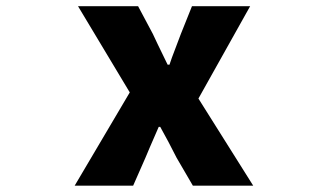

<svg xmlns="http://www.w3.org/2000/svg" viewBox="-20 -589 1040 609"><path d="M216.8 0 391.6 -295.9 227.5 -569.3H418L464.8 -481.4Q471.7 -465.8 511.7 -383.8H517.6Q523.4 -402.3 537.1 -437.5Q550.8 -472.7 553.7 -481.4L588.9 -569.3H773.4L609.4 -276.4L783.2 0H591.8L540 -88.9Q514.6 -139.6 488.3 -186.5H483.4Q449.2 -108.4 441.4 -88.9L402.3 0Z"/></svg>

Font: GenEi Gothic M Heavy
Style: Regular
Weight: 800
Designer: o_tamon (Modified); [Source Han Sans]
Ryoko NISHIZUKA  (kana & ideographs); Paul D. Hunt (Latin, Greek & Cyrillic); Wenl
Version: Version 1.1a;Original Version 1.004